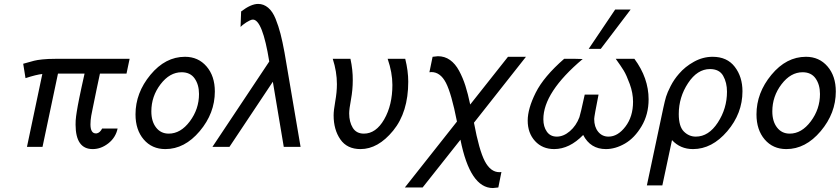

<svg xmlns="http://www.w3.org/2000/svg" viewBox="-20 -742 4243 970"><path d="M97.2 -419.9Q137.2 -431.2 152.1 -435.1Q167 -439 194.6 -441.9Q222.2 -444.8 259.8 -444.8H634.8L619.1 -370.1H484.9Q477.1 -334 468.5 -293Q460 -252 456.1 -232.4Q452.1 -212.9 447.5 -190.4Q442.9 -168 440.9 -157Q439 -146 438 -135Q437 -124 437 -113.8Q437 -67.9 464.8 -67.9H467.8Q484.9 -70.8 496.1 -92.8H574.2Q564.5 -46.9 527.3 -17.8Q490.2 11.2 448.2 11.2Q362.3 11.2 361.8 -111.8Q361.8 -124 362.3 -133.1Q362.8 -142.1 364.5 -155Q366.2 -168 367.7 -177Q369.1 -186 373 -208Q377 -230 380.4 -246.1Q383.8 -262.2 391.8 -300.5Q399.9 -338.9 407.2 -370.1H272.9L194.8 0H116.2L193.8 -368.2Q164.1 -365.2 108.9 -347.2Z M664.6 -164.1Q664.6 -272.9 740 -364Q815.4 -455.1 914.6 -455.1Q981.4 -455.1 1023.4 -406.5Q1065.4 -357.9 1065.4 -279.8Q1065.4 -169.9 989 -79.3Q912.6 11.2 815.4 11.2Q747.6 11.2 706.1 -37.4Q664.6 -85.9 664.6 -164.1ZM744.6 -179.2Q744.6 -128.4 768.6 -97.7Q792.5 -66.9 832.5 -66.9Q892.6 -66.9 939 -128.9Q985.4 -190.9 985.4 -267.1Q985.4 -314 963.4 -345.5Q941.4 -377 897.5 -377Q837.4 -377 791 -316.2Q744.6 -255.4 744.6 -179.2Z M1053.2 0 1340.3 -431.2Q1306.2 -643.1 1257.3 -643.1Q1250.5 -643.1 1240.5 -637.9Q1230.5 -632.8 1224.4 -628.9Q1218.3 -625 1206.5 -616.2L1195.3 -606L1198.2 -684.1Q1248 -722.2 1284.2 -722.2Q1312 -722.2 1334.7 -703.1Q1357.4 -684.1 1372.3 -647Q1387.2 -609.9 1397.2 -571Q1407.2 -532.2 1417.5 -476.1L1498.5 0H1413.6L1358.4 -329.1L1139.2 0Z M1661.1 -444.8H1750.5Q1762.7 -388.7 1762.2 -336.9Q1762.2 -288.1 1753.2 -239.5Q1744.1 -190.9 1744.1 -168.9Q1744.1 -126 1762.2 -96.4Q1780.3 -66.9 1818.4 -66.9Q1879.4 -66.9 1920.9 -138.9Q1962.4 -210.9 1962.4 -313Q1962.4 -375 1938.5 -444.8H2027.3Q2042.5 -383.8 2042.5 -329.1Q2042.5 -175.3 1966.3 -82Q1890.1 11.2 1801.3 11.2Q1733.4 11.2 1699.5 -37.8Q1665.5 -86.9 1665.5 -159.2Q1665.5 -184.1 1673.8 -230.5Q1682.1 -276.9 1682.1 -316.9Q1682.1 -379.9 1661.1 -444.8Z M2025.4 205.1 2288.6 -127.9Q2260.7 -270 2232.7 -324Q2204.6 -377.9 2159.2 -377.9Q2158.2 -377.9 2154.8 -377.4Q2151.4 -377 2149.4 -377L2165.5 -455.1L2192.4 -458Q2226.6 -458 2253.4 -439Q2280.3 -419.9 2299.3 -384.5Q2318.4 -349.1 2331.3 -308.6Q2344.2 -268.1 2355.5 -213.9L2546.4 -455.1H2637.2L2374.5 -122.1Q2400.4 17.1 2429.4 72.5Q2458.5 127.9 2503.4 127.9Q2504.4 127.9 2507.8 127.4Q2511.2 127 2513.2 127L2497.6 205.1L2470.2 208Q2355 208 2306.2 -36.1L2115.2 205.1Z M2646 -132.8Q2646 -192.9 2686.5 -273.9Q2727.1 -355 2830.1 -444.8H2887.2L2923.8 -443.8Q2724.6 -275.9 2725.1 -139.2Q2725.1 -102.1 2742.7 -76.9Q2760.3 -51.8 2793 -51.8Q2827.1 -51.8 2859.1 -79.3Q2891.1 -106.9 2907.2 -149.9Q2912.1 -163.1 2934.1 -264.2H3003.9Q2981.9 -153.3 2981.9 -141.1Q2981.9 -101.1 3002 -76.4Q3022 -51.8 3054.2 -51.8Q3101.1 -51.8 3139.6 -102.3Q3178.2 -152.8 3178.2 -228Q3178.2 -272 3161.6 -317.4Q3145 -362.8 3131.1 -385.5Q3117.2 -408.2 3090.8 -444.8H3185.1Q3256.8 -347.7 3256.8 -240.2Q3256.8 -164.1 3221.4 -104.5Q3186 -44.9 3137.5 -16.8Q3088.9 11.2 3041 11.2Q2962.9 11.2 2926.3 -60.1Q2857.4 10.7 2780.3 11.2Q2720.2 11.2 2683.1 -29.3Q2646 -69.8 2646 -132.8ZM2954.1 -495.1 3087.9 -693.8H3166L3015.1 -495.1Z M3248 194.8 3331.1 -196.8Q3338.9 -232.9 3345 -253.4Q3351.1 -273.9 3368.2 -307.4Q3385.3 -340.8 3410.2 -369.1Q3440.9 -405.3 3486.1 -430.2Q3531.2 -455.1 3580.1 -455.1Q3653.3 -455.1 3692.1 -404.5Q3731 -354 3731 -280.8Q3731 -168.9 3654.1 -78.9Q3577.1 11.2 3481 11.2Q3417 11.2 3375 -34.2L3326.2 194.8ZM3409.2 -166Q3409.2 -103 3435.1 -77.4Q3460.9 -51.8 3495.1 -51.8Q3560.1 -51.8 3606.4 -122.8Q3652.8 -193.8 3652.8 -278.8Q3652.8 -324.7 3633.5 -358.9Q3614.3 -393.1 3566.9 -393.1Q3502.9 -393.1 3456.1 -322Q3409.2 -251 3409.2 -166Z M3801.8 -164.1Q3801.8 -272.9 3877.2 -364Q3952.6 -455.1 4051.8 -455.1Q4118.7 -455.1 4160.6 -406.5Q4202.6 -357.9 4202.6 -279.8Q4202.6 -169.9 4126.2 -79.3Q4049.8 11.2 3952.6 11.2Q3884.8 11.2 3843.3 -37.4Q3801.8 -85.9 3801.8 -164.1ZM3881.8 -179.2Q3881.8 -128.4 3905.8 -97.7Q3929.7 -66.9 3969.7 -66.9Q4029.8 -66.9 4076.2 -128.9Q4122.6 -190.9 4122.6 -267.1Q4122.6 -314 4100.6 -345.5Q4078.6 -377 4034.7 -377Q3974.6 -377 3928.2 -316.2Q3881.8 -255.4 3881.8 -179.2Z"/></svg>

Font: CMU Sans Serif
Style: Oblique
Weight: 500
Italic angle: -12°
Version: Version 0.7.0